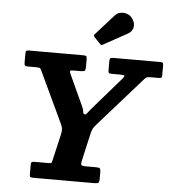

<svg xmlns="http://www.w3.org/2000/svg" viewBox="-65 -1080 1014 1139"><g transform="rotate(5 442.5 -511.0)"><path d="M676 -995Q664.5 -1011 645.2 -1017.5Q626 -1024 606.2 -1020.2Q586.5 -1016.5 572.5 -1000.5L465 -880.5Q456.5 -872.5 465 -863.5L501.5 -825.5Q506.5 -820.5 509.8 -820Q513 -819.5 519 -823.5L660 -901Q686 -915 691.2 -941.2Q696.5 -967.5 676 -995ZM154 -20Q154 -5.5 159 -2.8Q164 0 178.5 0H537Q556 0 562.5 -4.2Q569 -8.5 569 -28V-66.5Q569 -87 563.5 -91Q558 -95 538 -95H480.5Q458 -95 453.8 -100.5Q449.5 -106 453.5 -123.5L492 -293Q497 -314.5 504 -325Q511 -335.5 522.5 -348.5L781.5 -641.5Q788.5 -649.5 794.5 -652.2Q800.5 -655 815.5 -655H865Q877.5 -655 881.2 -658.5Q885 -662 885 -674.5V-731Q885 -745 880.5 -747.5Q876 -750 862 -750H587.5Q573 -750 569 -746Q565 -742 565 -726.5V-678Q565 -662.5 568.8 -658.8Q572.5 -655 588 -655H635Q660.5 -655 662 -650.2Q663.5 -645.5 652.5 -633L481 -435.5Q471 -424 463.2 -412.8Q455.5 -401.5 448.5 -401.5Q438.5 -401.5 437.2 -415.2Q436 -429 427.5 -447.5L342 -633.5Q336.5 -646 338.8 -650.5Q341 -655 359.5 -655H401.5Q421 -655 425.5 -659.8Q430 -664.5 430 -684V-727Q430 -743 425.8 -746.5Q421.5 -750 406 -750H87Q73 -750 69 -746.5Q65 -743 65 -728.5V-678Q65 -663 69.2 -659Q73.5 -655 88.5 -655H134.5Q155 -655 159.2 -651.2Q163.5 -647.5 169.5 -634L310.5 -334.5Q319.5 -315.5 320.5 -302.5Q321.5 -289.5 316 -265.5L283 -123Q279.5 -108.5 277.8 -101.8Q276 -95 257 -95H177.5Q163.5 -95 158.8 -92Q154 -89 154 -74Z"/></g></svg>

Font: Besley
Style: Bold Italic
Weight: 700
Italic angle: -13°
Designer: Owen Earl
Foundry: indestructible type*
Version: Version 2.001